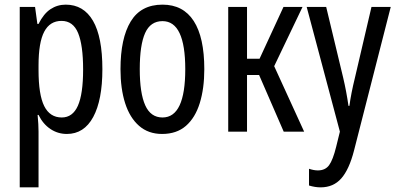

<svg xmlns="http://www.w3.org/2000/svg" viewBox="-20 -567 1707 827"><path d="M65 240V-537H131L141 -464H146Q168 -508 197.5 -527.5Q227 -547 263 -547Q340 -547 380.5 -477.5Q421 -408 421 -269Q421 -136 381.5 -63Q342 10 268 10Q229 10 197 -11.5Q165 -33 146 -72H142Q144 -51 145 -33Q146 -15 146 0V240ZM246 -61Q293 -61 315.5 -111.5Q338 -162 338 -268Q338 -372 316.5 -424.5Q295 -477 245 -477Q195 -477 170.5 -430.5Q146 -384 146 -285V-265Q146 -159 170.5 -110Q195 -61 246 -61Z M678 10Q619 10 579 -25Q539 -60 519 -122.5Q499 -185 499 -269Q499 -402 543 -474.5Q587 -547 680 -547Q769 -547 814.5 -476.5Q860 -406 860 -269Q860 -186 840.5 -123Q821 -60 781 -25Q741 10 678 10ZM680 -61Q778 -61 778 -269Q778 -476 680 -476Q628 -476 605 -424.5Q582 -373 582 -269Q582 -166 605.5 -113.5Q629 -61 680 -61Z M963 0V-537H1044V-314H1098L1201 -537H1283L1161 -282L1290 0H1202L1096 -244H1044V0Z M1361 240Q1337 240 1311 232V160Q1332 167 1349 167Q1381 167 1397.5 144.5Q1414 122 1428 65L1444 0L1301 -537H1385L1458 -233Q1472 -174 1481 -111H1485Q1492 -164 1509 -233L1580 -537H1663L1505 81Q1484 163 1450 201.5Q1416 240 1361 240Z"/></svg>

Font: Noto Sans ExtraCondensed
Style: Regular
Weight: 400
Width: 2
Designer: Monotype Design Team
Foundry: Monotype Imaging Inc.
Version: Version 2.013; ttfautohint (v1.8.4.7-5d5b)